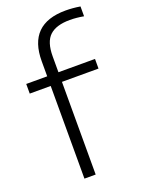

<svg xmlns="http://www.w3.org/2000/svg" viewBox="-154 -887 703 955"><g transform="rotate(-20 198.0 -409.0)"><path d="M121.5 0V-490.5H10.5V-541.5H121.5V-621.5Q121.5 -818 319 -818Q356.5 -818 396 -811.5V-759.5Q357 -766.5 322.5 -766.5Q250.5 -766.5 215.8 -734.2Q181 -702 181 -625V-541.5H374.5V-490.5H181V0Z"/></g></svg>

Font: Encode Sans Semi Expanded Light
Style: Regular
Weight: 300
Width: 6
Designer: Multiple Designers
Foundry: Impallari Type
Version: Version 3.000; ttfautohint (v1.8.3) -l 8 -r 50 -G 200 -x 14 